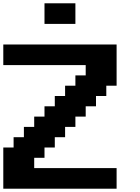

<svg xmlns="http://www.w3.org/2000/svg" viewBox="-20 -1145 852 1165"><path d="M0 0H687.5V-125H187.5V-187.5H250V-250H312.5V-312.5H375V-375H437.5V-437.5H500V-500H562.5V-562.5H625V-625H687.5V-875H0V-750H500V-687.5H437.5V-625H375V-562.5H312.5V-500H250V-437.5H187.5V-375H125V-312.5H62.5V-250H0ZM250 -1000H437.5V-1125H250Z"/></svg>

Font: Faithful 32x
Style: Semibold
Weight: 400
Foundry: Faithful Resource Pack
Version: Version 1.0; January 27, 2023